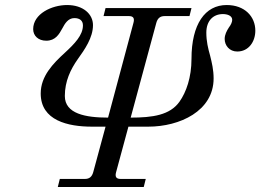

<svg xmlns="http://www.w3.org/2000/svg" viewBox="-20 -744 1036 764"><path d="M112 -628C112 -602 132 -582 164 -582C200 -582 215 -607 228 -631C238 -650 251 -672 276 -672C297 -672 310 -662 310 -643C310 -604 277 -570 238 -534C191 -491 142 -441 142 -372C142 -264 251 -240 346 -240H400L351 -59C346 -41 336 -32 318 -32H218L210 0H552L560 -32H460C442 -32 437 -41 442 -59L491 -240H570C695 -240 830 -302 830 -432C830 -466 823 -495 816 -523C808 -551 801 -580 801 -614C801 -661 828 -688 867 -688C884 -688 904 -682 904 -665C904 -657 899 -645 891 -635C882 -621 874 -606 874 -589C874 -563 893 -539 924 -539C970 -539 996 -579 996 -622C996 -678 954 -724 882 -724C796 -724 742 -648 742 -510C742 -436 721 -377 694 -339C656 -286 588 -276 500 -276L602 -653C607 -671 617 -680 635 -680H734L742 -712H400L392 -680H493C511 -680 516 -671 511 -653L410 -276C321 -276 238 -291 238 -362C238 -421 261 -468 289 -508C317 -547 350 -594 350 -644C350 -688 311 -724 247 -724C186 -724 112 -689 112 -628Z"/></svg>

Font: Old Standard
Style: Italic
Weight: 400
Italic angle: -15.2°
Designer: Alexey Kryukov <alexios@thessalonica.org.ru>
Version: Version 2.0